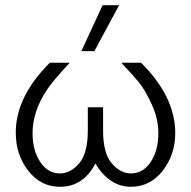

<svg xmlns="http://www.w3.org/2000/svg" viewBox="-20 -715 740 743"><path d="M41 -201.2Q41 -341.3 172.9 -472.2H250Q184.1 -402.3 159.2 -363.8Q106 -281.7 106 -200.2Q106 -133.3 135.5 -88.6Q165 -43.9 211.9 -43.9Q252.9 -43.9 286.4 -83Q319.8 -122.1 319.8 -210V-299.8H378.9V-210Q378.9 -122.1 412.4 -83Q445.8 -43.9 486.8 -43.9Q533.7 -43.9 563.2 -88.4Q592.8 -132.8 592.8 -200.2Q592.8 -255.4 566.9 -311.8Q541 -368.2 516.6 -397.5Q492.2 -426.8 458 -462.9Q452.1 -468.8 449.2 -472.2H525.9Q657.7 -341.3 658.2 -201.2Q658.2 -116.2 609.6 -54.2Q561 7.8 486.8 7.8Q403.8 7.8 349.1 -82Q302.2 7.8 211.9 7.8Q137.7 7.8 89.4 -54.2Q41 -116.2 41 -201.2ZM294.9 -517.1 377 -694.8H440.9L345.2 -517.1Z"/></svg>

Font: CMU Bright
Style: Roman
Weight: 500
Version: Version 0.7.0